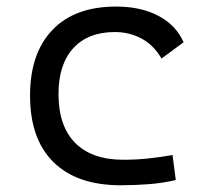

<svg xmlns="http://www.w3.org/2000/svg" viewBox="-20 -547 626 577"><path d="M342.8 9.8Q211.4 9.8 140.9 -59.6Q70.3 -128.9 70.3 -259.8Q70.3 -386.7 137.5 -457Q204.6 -527.3 329.1 -527.3Q403.3 -527.3 456.3 -499.3Q509.3 -471.2 531.7 -419.9L465.3 -371.1Q441.9 -411.6 405.3 -431.2Q368.7 -450.7 325.2 -450.7Q244.6 -450.7 200.2 -402.1Q155.8 -353.5 155.8 -264.6Q155.8 -168 206.1 -117.4Q256.3 -66.9 351.1 -66.9Q388.7 -66.9 425.8 -70.8Q462.9 -74.7 498.5 -81.1L508.3 -5.9Q468.3 3.4 425.8 6.6Q383.3 9.8 342.8 9.8Z"/></svg>

Font: Cascadia Code PL SemiLight
Style: Regular
Weight: 350
Monospace: yes
Designer: Aaron Bell
Foundry: Saja Typeworks
Version: Version 2404.023; ttfautohint (v1.8.4)